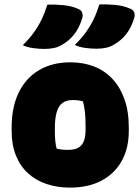

<svg xmlns="http://www.w3.org/2000/svg" viewBox="-20 -843 640 875"><path d="M301 -559Q359 -559 407.5 -540.5Q456 -522 491.5 -484.5Q527 -447 547 -391.5Q567 -336 567 -261V-247Q567 -167 534.5 -109Q502 -51 442 -19.5Q382 12 299 12Q241 12 192 -4.5Q143 -21 107.5 -53.5Q72 -86 52.5 -134.5Q33 -183 33 -248V-262Q33 -354 65 -420.5Q97 -487 157.5 -523Q218 -559 301 -559ZM311 -387Q283 -387 265 -374Q247 -361 238.5 -332.5Q230 -304 230 -257V-246Q230 -221 232 -201Q234 -181 238 -166Q249 -163 260.5 -161.5Q272 -160 290 -160Q318 -160 335.5 -169Q353 -178 361.5 -198.5Q370 -219 370 -252V-263Q370 -301 367.5 -328.5Q365 -356 358 -381Q348 -384 337.5 -385.5Q327 -387 311 -387ZM196 -822Q231 -823 268.5 -819.5Q306 -816 335 -803Q351 -797 355 -784Q359 -771 354 -758Q345 -729 332 -707Q319 -685 301.5 -668Q284 -651 261 -638Q247 -629 227 -624.5Q207 -620 182 -620Q160 -620 132.5 -623.5Q105 -627 84 -637Q115 -668 135 -696Q155 -724 169.5 -754Q184 -784 196 -822ZM433 -823Q468 -824 505.5 -820.5Q543 -817 572 -804Q588 -798 592 -785Q596 -772 591 -759Q582 -730 569 -708Q556 -686 538.5 -669Q521 -652 498 -639Q484 -630 464 -625.5Q444 -621 419 -621Q397 -621 369.5 -624.5Q342 -628 321 -638Q352 -669 372 -697Q392 -725 406.5 -755Q421 -785 433 -823Z"/></svg>

Font: Recursive Monospace Casual Black
Style: Regular
Weight: 900
Version: Version 1.047